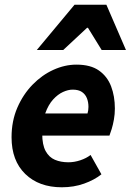

<svg xmlns="http://www.w3.org/2000/svg" viewBox="-20 -782 554 814"><path d="M242 12Q145 12 87 -44.5Q29 -101 29 -200Q29 -269 53.5 -325.5Q78 -382 118 -423Q158 -464 206.5 -486Q255 -508 304 -508Q364 -508 399.5 -483Q435 -458 451 -416Q467 -374 467 -322Q467 -298 463 -275.5Q459 -253 453.5 -235Q448 -217 444 -207H131L141 -301H351Q353 -308 354 -314.5Q355 -321 355 -329Q355 -349 348.5 -365.5Q342 -382 327.5 -392Q313 -402 288 -402Q269 -402 247 -392Q225 -382 205 -360Q185 -338 172 -302Q159 -266 159 -215Q159 -168 173.5 -141.5Q188 -115 213 -104.5Q238 -94 270 -94Q295 -94 320.5 -102.5Q346 -111 364 -125L410 -43Q380 -19 336.5 -3.5Q293 12 242 12ZM136 -570 296 -762H431L514 -570H411L353 -664H349L248 -570Z"/></svg>

Font: Source Sans 3 ExtraLight
Style: Bold Italic
Weight: 700
Italic angle: -11°
Version: Version 3.052;hotconv 1.1.0;makeotfexe 2.6.0